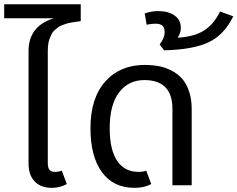

<svg xmlns="http://www.w3.org/2000/svg" viewBox="-40 -884 1133 916"><path d="M345.2 -783.2Q330.1 -781.2 322.3 -780Q314.5 -778.8 299.8 -776.4Q285.2 -773.9 277.3 -771.2Q269.5 -768.6 257.1 -764.2Q244.6 -759.8 237.8 -754.2Q231 -748.5 221.7 -741Q212.4 -733.4 207.3 -723.4Q202.1 -713.4 197.3 -701.4Q192.4 -689.5 190.2 -673.8Q188 -658.2 188 -640.1V-106Q188 -84.5 195.8 -74.2Q203.6 -64 221.2 -64Q240.2 -64 254.9 -69.8L278.8 -5.9Q246.6 12.2 206.1 12.2Q155.3 12.2 125.7 -18.1Q96.2 -48.3 96.2 -104V-640.1Q96.2 -759.8 216.8 -796.9H-20V-863.8H345.2Z M602.5 12.2Q500.5 12.2 446 -63Q391.6 -138.2 391.6 -272Q391.6 -416 462.2 -495.1Q532.7 -574.2 650.4 -574.2Q685.5 -574.2 716.3 -568.6Q747.1 -563 776.9 -548.1Q806.6 -533.2 827.6 -510Q848.6 -486.8 861.6 -449.5Q874.5 -412.1 874.5 -363.8V0H782.7V-363.8Q782.7 -502 648.4 -502Q573.2 -502 528.3 -443.4Q483.4 -384.8 483.4 -272Q483.4 -169.9 518.8 -116.9Q554.2 -64 620.6 -64Q643.1 -64 657.7 -69.8L681.6 -5.9Q647.9 12.2 602.5 12.2Z M1009.8 -829.1 1072.8 -806.2Q1029.3 -716.8 954.3 -681.9Q879.4 -647 742.7 -644L721.7 -671.9Q745.6 -704.6 745.6 -728Q745.6 -752.9 734.6 -762Q723.6 -771 701.7 -771Q683.1 -771 659.7 -766.1L650.4 -819.8Q681.2 -831.1 715.3 -831.1Q762.7 -831.1 792.7 -810.1Q822.8 -789.1 822.8 -750Q822.8 -727.1 807.6 -704.1Q887.7 -709 934.1 -738.8Q980.5 -768.6 1009.8 -829.1Z"/></svg>

Font: FiraGO
Style: Regular
Weight: 400
Designer: bBox Type
Foundry: bBox Type GmbH
Version: Version 1.001;PS 001.001;hotconv 1.0.88;makeotf.lib2.5.64775